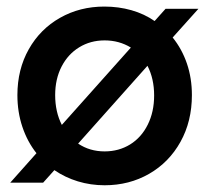

<svg xmlns="http://www.w3.org/2000/svg" viewBox="-20 -548 628 576"><path d="M143.1 -37.6 109.4 0H10.7L89.4 -88.4Q62 -123 47.1 -167.5Q32.2 -211.9 32.2 -262.7Q32.2 -339.8 66.4 -400.4Q100.6 -460.9 160.2 -494.6Q219.7 -528.3 293 -528.3Q335.9 -528.3 374.5 -517.3Q413.1 -506.3 443.8 -484.9L476.6 -521.5H575.2L498 -435.5Q525.9 -400.9 540.8 -357.2Q555.7 -313.5 555.7 -262.7Q555.7 -184.1 521.5 -122.6Q487.3 -61 427.5 -26.6Q367.7 7.8 293.9 7.8Q252 7.8 213.6 -3.9Q175.3 -15.6 143.1 -37.6ZM442.4 -261.7Q442.4 -312 422.4 -350.6L214.4 -117.2Q249 -93.8 293.9 -93.8Q336.4 -93.8 370.4 -114.7Q404.3 -135.7 423.3 -174.1Q442.4 -212.4 442.4 -261.7ZM165.5 -173.3 372.6 -405.3Q337.4 -426.8 293.9 -426.8Q251.5 -426.8 217.8 -406.2Q184.1 -385.7 164.8 -348.4Q145.5 -311 145.5 -262.7Q145.5 -212.4 165.5 -173.3Z"/></svg>

Font: Reddit Sans Strawberry SemiBold
Style: Regular
Weight: 600
Designer: Stephen Hutchings
Foundry: Reddit
Version: Version 1.013